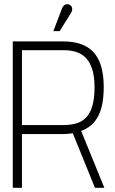

<svg xmlns="http://www.w3.org/2000/svg" viewBox="-20 -898 550 918"><path d="M319 -835Q324 -843 325 -850Q326 -857 323.5 -864Q321 -871 313 -875Q306 -879 299 -878Q292 -877 286 -872Q280 -867 277 -859L235 -749H265ZM282 -700H41V0H85V-257H279Q288 -257 296.5 -257.5Q305 -258 313 -259Q321 -260 328 -261L434 0H479L368 -272Q406 -286 429.5 -313Q453 -340 464.5 -381.5Q476 -423 476 -481Q476 -539 463.5 -581Q451 -623 426.5 -649Q402 -675 366 -687.5Q330 -700 282 -700ZM282 -300H85V-658H285Q319 -658 346 -649Q373 -640 392 -619.5Q411 -599 421.5 -565Q432 -531 432 -481Q432 -427 421.5 -391.5Q411 -356 391.5 -336Q372 -316 344.5 -308Q317 -300 282 -300Z"/></svg>

Font: Advent Pro Light
Style: Regular
Weight: 300
Version: Version 3.000